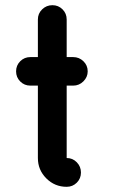

<svg xmlns="http://www.w3.org/2000/svg" viewBox="-20 -720 440 740"><path d="M262 -500Q285 -500 301.5 -484Q318 -468 318 -445Q318 -423 301.5 -406.5Q285 -390 262 -390H237V-111Q260 -111 276 -94.5Q292 -78 292 -55Q292 -32 276 -16Q260 0 237 0Q191 0 158.5 -32.5Q126 -65 126 -111V-390H97Q74 -390 58 -406Q42 -422 42 -445Q42 -468 58 -484Q74 -500 97 -500H126V-645Q126 -668 142.5 -684Q159 -700 182 -700Q205 -700 221 -684Q237 -668 237 -645V-500Z"/></svg>

Font: Quicksand
Style: Bold
Weight: 700
Designer: Andrew Paglinawan
Foundry: Andrew Paglinawan
Version: 1.002